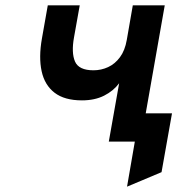

<svg xmlns="http://www.w3.org/2000/svg" viewBox="-20 -531 680 720"><path d="M456.4 169 485.6 0H448.4L466.8 -106H625L585.8 114.6ZM388 0 426.8 -218.8Q405.5 -190.1 370.4 -172.3Q335.2 -154.6 287.4 -154.6Q221.9 -154.6 184.6 -183.3Q147.3 -212 136.1 -264.1Q124.8 -316.3 137.2 -386.6L159.2 -511H279L257.6 -391.2Q247.1 -333.4 261.2 -300.4Q275.4 -267.4 330.6 -267.4Q359.6 -267.4 385.5 -279.4Q411.3 -291.3 429.9 -316.5Q448.5 -341.6 455.4 -381.2L478 -511H597.8L507.8 0Z"/></svg>

Font: Overpass
Style: Italic
Weight: 400
Italic angle: -10°
Designer: Delve Withrington, Dave Bailey, Thomas Jockin
Foundry: Delve Fonts LLC
Version: Version 4.000